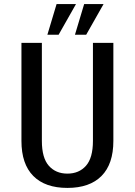

<svg xmlns="http://www.w3.org/2000/svg" viewBox="-20 -910 660 940"><path d="M85 0ZM310 -60Q367 -60 401 -98.5Q435 -137 435 -220V-700H535V-220Q535 -107 477 -48.5Q419 10 310 10Q201 10 143 -48.5Q85 -107 85 -220V-700H185V-220Q185 -137 219 -98.5Q253 -60 310 -60ZM352 -890 267 -740H212L257 -890ZM487 -890 402 -740H347L392 -890Z"/></svg>

Font: Scada
Style: Regular
Weight: 400
Designer: Jovanny Lemonad
Foundry: Jovanny Lemonad
Version: Version 3.005; ttfautohint (v0.91) -l 8 -r 50 -G 200 -x 0 -w